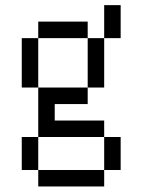

<svg xmlns="http://www.w3.org/2000/svg" viewBox="-20 -582 540 728"><path d="M125 62.5V125H375V62.5ZM125 62.5Q125 62.5 125 -62.5H62.5Q62.5 -62.5 62.5 62.5ZM375 62.5H437.5Q437.5 62.5 437.5 -62.5H375Q375 -62.5 375 62.5ZM125 -62.5H375V-125H187.5V-187.5H312.5V-250H125ZM125 -250V-437.5H62.5V-250ZM312.5 -250H375V-437.5H312.5ZM125 -437.5H312.5V-500H125ZM375 -437.5H437.5Q437.5 -437.5 437.5 -562.5H375Q375 -562.5 375 -437.5Z"/></svg>

Font: Unifont
Style: Regular
Weight: 500
Version: Version 13.0.05